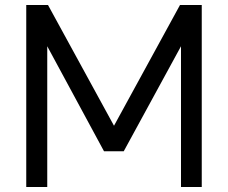

<svg xmlns="http://www.w3.org/2000/svg" viewBox="-20 -745 913 768"><path d="M169 -560V3H85V-725H172L436 -242L700 -725H787V3H704V-560L475 -140H396Z"/></svg>

Font: SUITE Medium
Style: Regular
Weight: 500
Designer: Sun
Foundry: Sun
Version: Version 2.040